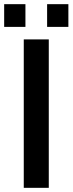

<svg xmlns="http://www.w3.org/2000/svg" viewBox="-26 -901 348 921"><path d="M88 0V-712H208V0ZM-6 -772V-881H96V-772ZM200 -772V-881H302V-772Z"/></svg>

Font: CST
Style: Medium
Weight: 500
Version: Version 1.00